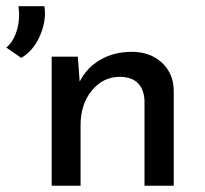

<svg xmlns="http://www.w3.org/2000/svg" viewBox="-72 -596 657 616"><path d="M-51.8 -443.4Q-32.2 -459 -21.5 -487.8Q-10.7 -516.6 -10.7 -547.9Q-10.7 -557.6 -12.7 -576.2H70.3Q72.3 -562.5 72.3 -554.7Q72.3 -513.7 52.2 -472.7Q32.2 -431.6 -3.9 -410.2ZM485.4 -305.7V0H391.6V-274.4Q389.6 -309.6 370.6 -329.1Q351.6 -348.6 313.5 -349.6Q258.8 -349.6 222.7 -305.7Q186.5 -261.7 186.5 -194.3V0H93.8V-414.1H177.7L183.6 -334Q206.1 -378.9 250 -404.3Q293.9 -429.7 350.6 -429.7Q409.2 -429.7 446.8 -395.5Q484.4 -361.3 485.4 -305.7Z"/></svg>

Font: Josefin Sans CFJ
Style: Regular
Weight: 400
Designer: Santiago Orozco
Foundry: Typemade
Version: Version 2.000